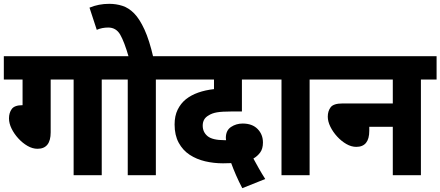

<svg xmlns="http://www.w3.org/2000/svg" viewBox="-20 -916 2303 1004"><path d="M245 -500V-224Q245 -138 176 -138Q150 -138 124 -153Q98 -168 76 -192Q54 -216 40.5 -243.5Q27 -271 27 -297Q27 -326 41.5 -346Q56 -366 98 -366V-500H0V-622H593V-500H512V0H365V-500Z M795 -500V0H648V-500H580V-622H877V-500ZM654 -615Q630 -698 608.5 -735Q587 -772 546 -772Q513 -772 486 -760L448 -876Q496 -896 551 -896Q587 -896 620 -885.5Q653 -875 681.5 -846Q710 -817 735.5 -761.5Q761 -706 782 -615Z M1247 68Q1229 34 1214 -0.5Q1199 -35 1189 -63Q1167 -62 1146 -62Q1098 -62 1053 -72.5Q1008 -83 972 -106.5Q936 -130 914.5 -169.5Q893 -209 893 -265Q893 -310 909 -342.5Q925 -375 952 -397Q980 -419 1017 -432Q1054 -445 1099 -450V-500H863V-622H1398V-500H1245V-333H1188Q1141 -333 1114.5 -328.5Q1088 -324 1070 -312Q1040 -295 1040 -259Q1040 -225 1065.5 -204Q1091 -183 1154 -183Q1158 -183 1162 -183Q1161 -189 1161 -195Q1161 -234 1188 -252Q1215 -270 1249 -270Q1299 -270 1327 -241.5Q1355 -213 1355 -171Q1355 -138 1340.5 -118.5Q1326 -99 1305 -87Q1318 -63 1333.5 -35.5Q1349 -8 1367 20Z M1599 -500V0H1452V-500H1384V-622H1681V-500Z M1667 -622H2263V-500H2181V0H2034V-253H1911V-232Q1911 -148 1843 -148Q1817 -148 1791 -163Q1765 -178 1743 -202Q1721 -226 1707.5 -253.5Q1694 -281 1694 -306Q1694 -335 1709 -355Q1724 -375 1771 -375H2034V-500H1667Z"/></svg>

Font: Noto Sans Devanagari SemiCondensed ExtraBold
Style: Regular
Weight: 800
Width: 4
Designer: Jelle Bosma - Monotype Design Team
Foundry: Monotype Imaging Inc.
Version: Version 2.004; ttfautohint (v1.8.4.7-5d5b)